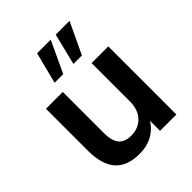

<svg xmlns="http://www.w3.org/2000/svg" viewBox="-220 -929 1075 1075"><g transform="rotate(-45 317.5 -391.5)"><path d="M262.7 10.7C338.4 10.7 397 -22 433.1 -79.1V0H562.5V-539.1H430.2V-233.4C430.2 -148.9 377.4 -94.7 300.8 -94.7C235.8 -94.7 202.1 -127.9 202.1 -212.4V-539.1H68.8V-208.5C68.8 -58.1 133.3 10.7 262.7 10.7ZM274.4 -607.9 361.3 -793.9H253.4L206.1 -607.9ZM422.4 -607.9 510.3 -793.9H400.9L355 -607.9Z"/></g></svg>

Font: Winston SemiBold
Style: Regular
Weight: 600
Designer: Vernon Adams, Kim Jin-seong, David Berlow, Cristiano Sobral
Foundry: The Winston Project Authors
Version: Version 3.004